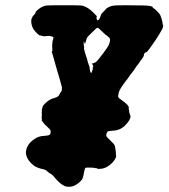

<svg xmlns="http://www.w3.org/2000/svg" viewBox="-20 -679 643 732"><path d="M326 -403 325 -404Q325 -404 326 -403L327 -402Q327 -402 326 -403ZM459 -659Q542 -659 553 -656Q562 -654 562 -652Q561 -651 566 -647Q570 -645 570.5 -644.5Q571 -644 578 -637Q589 -627 592 -619Q597 -606 599 -596Q599 -592 599.5 -591.5Q600 -591 600.5 -586.5Q601 -582 602 -581.5Q603 -581 602.5 -580.5Q602 -580 601.5 -577Q601 -574 599 -569Q596 -564 587 -548Q582 -540 580 -537Q576 -530 560.5 -508Q545 -486 541 -482Q538 -479 538 -480Q536 -481 532 -477Q528 -473 528.5 -469Q529 -465 523 -457Q515 -447 509 -437Q507 -434 500 -426Q494 -417 491 -412Q478 -396 465 -377Q460 -370 452 -360Q440 -343 436 -335Q432 -327 431 -317Q429 -308 435 -304Q449 -294 455 -289Q472 -275 471 -269Q470 -268 471 -264Q472 -260 472 -257Q473 -246 474 -246Q475 -246 475 -245Q475 -244 475.5 -241Q476 -238 477 -238Q478 -238 478 -235Q476 -220 458 -202Q452 -195 446 -192Q438 -186 429 -184Q423 -181 402 -180Q390 -179 388 -175Q385 -168 385 -162Q385 -158 400 -144Q414 -131 417 -125Q418 -122 419 -117Q422 -100 422 -94Q421 -86 423 -86Q423 -85 423 -83.5Q423 -82 422 -80Q421 -78 420 -75Q412 -59 393 -46Q384 -40 375.5 -37.5Q367 -35 356 -35L350 -36L351 -37Q350 -38 343 -38Q339 -39 339.5 -39Q340 -39 335.5 -39.5Q331 -40 325 -40Q319 -40 313 -40Q308 -40 306 -39Q303 -37 300 -21Q299 -12 296 -3Q295 0 295 1Q294 5 285 14Q276 23 265 28Q255 33 244 33Q237 33 232 32Q227 31 224 29Q206 20 186 -5Q181 -12 174 -16Q166 -20 160 -26Q155 -32 140 -35Q122 -39 110 -47Q86 -65 80 -88Q79 -91 79 -97.5Q79 -104 80 -107Q85 -132 113 -150Q127 -160 148 -161Q168 -162 171 -167Q174 -173 173 -180Q173 -184 163 -193Q149 -205 144 -213Q142 -215 140 -218.5Q138 -222 139 -222Q141 -222 139 -228Q138 -231 139 -231Q139 -232 139.5 -240Q140 -248 139 -248Q139 -249 139.5 -253.5Q140 -258 139.5 -259Q139 -260 140 -263Q143 -270 142 -270.5Q141 -271 145 -277Q153 -287 163.5 -294.5Q174 -302 189 -306Q203 -310 206 -318Q207 -321 211 -326.5Q215 -332 215.5 -333.5Q216 -335 216 -340Q216 -345 216 -347Q215 -352 208 -376Q205 -387 203 -393.5Q201 -400 199 -406Q193 -429 190 -438Q188 -445 185 -456Q179 -477 178 -480Q178 -482 177.5 -483Q177 -484 178 -484Q179 -484 180 -485Q181 -487 179 -491Q179 -493 179 -493Q181 -494 179 -499Q179 -501 179 -501Q179 -501 179 -503Q179 -505 179 -507.5Q179 -510 179 -510Q180 -510 180 -518V-521V-522Q180 -522 180.5 -522Q181 -522 181 -524Q181 -526 181.5 -526Q182 -526 181.5 -527Q181 -528 182 -528Q183 -528 182.5 -529Q182 -530 182 -530Q183 -530 184 -535Q184 -538 178 -540Q170 -543 161 -542Q147 -540 145 -541Q145 -542 142 -542Q139 -542 135.5 -543.5Q132 -545 132 -544Q131 -543 123 -550Q114 -559 108 -567Q103 -575 101 -584Q98 -596 100 -607L106 -619Q107 -618 113 -626Q116 -630 115.5 -631.5Q115 -633 119 -637Q137 -655 157 -658Q163 -659 224.5 -659Q286 -659 291 -658Q301 -656 308 -652Q321 -646 339 -628Q348 -618 349 -618Q350 -618 349 -616Q348 -615 348 -611.5Q348 -608 349 -605.5Q350 -603 351 -602Q352 -601 353 -601.5Q354 -602 354 -602.5Q354 -603 355 -603Q357 -603 361 -611Q365 -621 365 -623Q365 -625 375 -635Q380 -639 382 -642.5Q384 -646 388 -648Q398 -655 410 -657Q415 -659 459 -659ZM356 -571Q352 -574 347 -571Q346 -570 330.5 -555Q315 -540 313 -537Q310 -533 309 -527Q308 -522 307 -520.5Q306 -519 305 -515Q304 -511 304 -510.5Q304 -510 302.5 -514.5Q301 -519 300 -520L299 -522V-516Q299 -504 301 -498V-497L300 -496Q301 -493 301 -490Q303 -485 303 -481Q304 -479 305 -475.5Q306 -472 307.5 -467.5Q309 -463 311 -457Q316 -437 318 -433Q322 -424 322 -419Q322 -413 324 -407Q325 -405 325 -404Q325 -403 326 -402Q327 -401 327.5 -401Q328 -401 328 -402Q328 -402 328 -402Q329 -402 330 -403.5Q331 -405 330 -406Q331 -406 331.5 -408Q332 -410 331.5 -410.5Q331 -411 332.5 -412Q334 -413 334 -416Q334 -419 333 -419.5Q332 -420 334 -422Q338 -426 332 -434L330 -437H332Q338 -438 345 -442Q353 -448 375 -478Q394 -503 396 -511Q401 -524 399 -531Q398 -535 390 -541Q379 -549 367 -561Q358 -570 356 -571Z"/></svg>

Font: TT2020 Style B
Style: Italic
Weight: 400
Italic angle: -15°
Version: Version 0.2.000